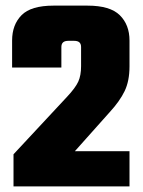

<svg xmlns="http://www.w3.org/2000/svg" viewBox="-20 -662 509 682"><path d="M198 -495V-422H23V-518Q23 -574 56.5 -608Q90 -642 170 -642H291Q371 -642 405.5 -608Q440 -574 440 -518V-426Q440 -374 422.5 -338Q405 -302 370 -264L246 -125H440V0H28V-114L218 -318Q248 -350 258 -372Q268 -394 268 -427V-495Q268 -506 262 -511.5Q256 -517 243 -517H223Q210 -517 204 -511.5Q198 -506 198 -495Z"/></svg>

Font: Teko Light
Style: Bold
Weight: 700
Version: Version 2.000;gftools[0.9.28.dev9+g7d2139d.d20230707]